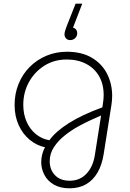

<svg xmlns="http://www.w3.org/2000/svg" viewBox="-20 -803 703 1039"><path d="M425 -783 375 -653Q386 -651 392 -642.5Q398 -634 398 -623Q398 -612 392.5 -603.5Q387 -595 378.5 -590.5Q370 -586 360 -586Q345 -586 337 -595.5Q329 -605 329 -617Q329 -626 332.5 -636.5Q336 -647 340 -659L389 -783ZM356 216Q306 216 271.5 196Q237 176 220 143Q203 110 203 75Q203 54 208.5 32Q214 10 224 -6Q180 -15 142 -45.5Q104 -76 81.5 -125Q59 -174 59 -235Q59 -296 80.5 -349Q102 -402 141 -441Q180 -480 231.5 -501.5Q283 -523 342 -523Q422 -523 477 -490.5Q532 -458 559.5 -403.5Q587 -349 587 -284Q587 -273 586 -260.5Q585 -248 583 -235L541 31Q532 89 508 130.5Q484 172 446 194Q408 216 356 216ZM357 175Q412 175 447.5 137.5Q483 100 493 38L527 -178Q511 -171 478.5 -156.5Q446 -142 406.5 -120.5Q367 -99 331 -70.5Q295 -42 272 -7Q249 28 249 70Q249 115 277.5 145Q306 175 357 175ZM247 -44Q282 -92 353 -137Q424 -182 534 -222L537 -243Q539 -255 540 -266Q541 -277 541 -288Q541 -348 516 -391Q491 -434 446 -457.5Q401 -481 341 -481Q273 -481 220 -447.5Q167 -414 136.5 -358.5Q106 -303 106 -236Q106 -184 124.5 -143Q143 -102 175 -76.5Q207 -51 247 -44Z"/></svg>

Font: MuseoModerno Thin ExtraLight
Style: Italic
Weight: 250
Italic angle: -9°
Version: Version 1.003